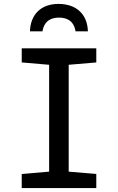

<svg xmlns="http://www.w3.org/2000/svg" viewBox="-20 -961 603 981"><path d="M279 -941C190 -941 136 -888 133 -801H197C206 -855 242 -871 281 -871C322 -871 357 -855 366 -801H429C427 -886 372 -941 279 -941ZM91 0H472V-72L331 -84V-630L472 -642V-714H91V-642L231 -630V-84L91 -72Z"/></svg>

Font: Noto Sans Mono SemiCondensed Medium
Style: Regular
Weight: 500
Width: 4
Designer: Monotype Design Team
Foundry: Monotype Imaging Inc.
Version: Version 2.014